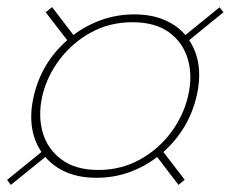

<svg xmlns="http://www.w3.org/2000/svg" viewBox="-79 -655 669 540"><path d="M-59 -149 37.5 -227.5Q-5.5 -292 16 -385Q37.5 -478 110 -542L49.5 -620.5L67.5 -635L127.5 -556.5Q163 -583.5 206.5 -599Q250 -614.5 298.5 -614.5Q347 -614.5 383.2 -599Q419.5 -583.5 442.5 -556.5L538.5 -634.5L549.5 -620.5L453 -542Q495.5 -478 474 -385Q452.5 -292 380.5 -227.5L440.5 -149.5L423 -135L363 -213.5Q327.5 -186 284.2 -170.5Q241 -155 192.5 -155Q144 -155 107.8 -170.5Q71.5 -186 48.5 -213.5L-48.5 -135ZM40 -385Q27.5 -329.5 41.2 -282.2Q55 -235 94.5 -206Q134 -177 197.5 -177Q261.5 -177 314 -206Q366.5 -235 401.8 -282.2Q437 -329.5 450 -385Q463 -440.5 449.5 -487.8Q436 -535 396.8 -563.8Q357.5 -592.5 293.5 -592.5Q229.5 -592.5 177 -563.8Q124.5 -535 88.8 -487.8Q53 -440.5 40 -385Z"/></svg>

Font: Bodoni* 11pt Medium
Style: Italic
Weight: 500
Italic angle: -13°
Version: Version 2.3